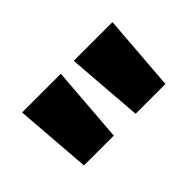

<svg xmlns="http://www.w3.org/2000/svg" viewBox="-43 -890 610 610"><g transform="rotate(-45 262.0 -585.0)"><path d="M233 -714 213 -456H79L59 -714ZM465 -714 445 -456H311L291 -714Z"/></g></svg>

Font: Noto Sans Arabic Blk
Style: Regular
Weight: 900
Designer: Monotype Design Team, Nadine Chahine, Nizar Qandah and Khaled Hosny
Foundry: Monotype Imaging Inc.
Version: Version 2.012; ttfautohint (v1.8.4.7-5d5b)